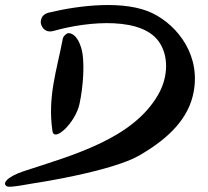

<svg xmlns="http://www.w3.org/2000/svg" viewBox="-60 -722 816 754"><path d="M539 -670C430 -723 251 -701 134 -673C117 -669 100 -660 100 -633C103 -614 118 -591 152 -601C287 -639 507 -659 570 -549C606 -488 595 -408 561 -350C462 -177 227 -113 34 -50C-38 -26 -52 1 -32 10C-19 16 55 0 77 -3C87 -4 382 -50 488 -112C581 -166 671 -239 697 -345C735 -500 638 -622 539 -670ZM258 -537C253 -552 239 -592 207 -592C197 -588 187 -578 186 -567C164 -449 126 -344 146 -207C153 -162 236 -240 252 -313C267 -381 275 -486 258 -537Z"/></svg>

Font: Carybe
Style: Regular
Weight: 400
Designer: Genilson Lima Santos
Foundry: Genilson Lima Santos
Version: Version 1.010;PS 001.010;hotconv 1.0.70;makeotf.lib2.5.58329